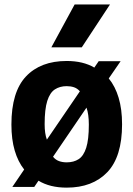

<svg xmlns="http://www.w3.org/2000/svg" viewBox="-20 -828 596 858"><path d="M466 -477.5Q495 -442 510.2 -391Q525.5 -340 525.5 -272.5Q525.5 -127.5 459.5 -58.5Q393.5 10.5 278 10.5Q203 10.5 152 -20.5L133 7.5H35L88 -70.5Q60.5 -105 45.8 -155Q31 -205 31 -271.5Q31 -417.5 96.2 -486.5Q161.5 -555.5 278 -555.5Q351.5 -555.5 401.5 -526L421 -554.5H519ZM278 -443Q247.5 -443 225.2 -428.5Q203 -414 191.2 -377Q179.5 -340 179.5 -273Q179.5 -230.5 189.5 -204L337 -420Q325.5 -433 310.8 -438Q296 -443 278 -443ZM278 -102.5Q309.5 -102.5 331.5 -116.8Q353.5 -131 365.2 -167.5Q377 -204 377 -271Q377 -318 366.5 -347L217 -127.5Q228.5 -113.5 244 -108Q259.5 -102.5 278 -102.5ZM209.5 -616.5 313.5 -808H471.5L345.5 -616.5Z"/></svg>

Font: Encode Sans SmCnd
Style: Bold
Weight: 700
Width: 4
Designer: Multiple Designers
Foundry: Impallari Type
Version: Version 3.002; ttfautohint (v1.8.3) -l 8 -r 50 -G 200 -x 14 